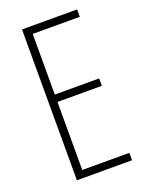

<svg xmlns="http://www.w3.org/2000/svg" viewBox="-136 -784 657 854"><g transform="rotate(-20 192.5 -357.0)"><path d="M338 0H77V-714H338V-679H115V-392H325V-357H115V-35H338Z"/></g></svg>

Font: Noto Sans Khmer ExtraCondensed ExtraLight
Style: Regular
Weight: 250
Width: 2
Designer: Danh Hong and the Monotype Design Team
Foundry: Monotype Imaging Inc.
Version: Version 2.004